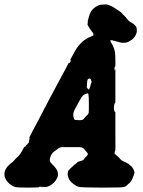

<svg xmlns="http://www.w3.org/2000/svg" viewBox="-85 -823 652 877"><path d="M105 32Q107 32 112 32H116H112Q107 33 105 33H102ZM399 -803Q403 -803 414 -799Q432 -792 450 -779Q454 -776 459 -773Q471 -765 474 -760Q476 -757 480 -754Q487 -748 499 -732Q504 -726 510 -723Q514 -721 517 -718.5Q520 -716 520 -717L521 -716L527 -712L530 -709Q533 -705 533.5 -705.5Q534 -706 537 -701Q540 -694 540 -684Q540 -677 539 -674Q534 -656 519 -643Q510 -636 507 -636Q507 -636 506 -635Q506 -634 499 -631Q494 -628 485 -628Q471 -626 454 -632Q450 -633 446 -634Q442 -635 435 -637Q424 -640 421.5 -639.5Q419 -639 419 -637Q419 -634 424 -626Q435 -609 440 -586Q442 -571 442 -548Q442 -529 442 -524Q442 -519 441 -519Q440 -519 439 -517Q438 -515 438 -510Q438 -505 439 -503V-500L440 -504L442 -507V-495Q442 -484 442 -423Q442 -362 442 -358Q442 -353 441 -353.5Q440 -354 440 -353Q436 -347 435 -330Q435 -321 439 -312Q440 -311 441 -311Q442 -311 442 -308.5Q442 -306 442 -223Q443 -134 441 -133Q440 -133 439 -127.5Q438 -122 439 -119Q441 -116 442 -118L443 -119L444 -117Q445 -115 451 -110Q459 -104 463 -98Q469 -90 477 -87Q495 -80 506 -71Q515 -64 521 -56Q528 -45 529 -37Q530 -34 529.5 -33.5Q529 -33 528 -30Q526 -21 524 -18Q523 -14 521 -9.5Q519 -5 517 -1.5Q515 2 513 5Q510 11 504 15Q500 18 497 21Q493 27 485 30Q476 32 466 33Q460 33 385 34Q284 34 273 30Q262 27 250 17Q232 4 227 -13Q224 -20 224 -28Q224 -31 225 -36Q226 -41 228 -44.5Q230 -48 231 -48Q233 -48 236 -53Q238 -56 239 -56Q240 -56 244 -60Q251 -68 257 -72Q259 -72 260 -73.5Q261 -75 261 -75Q261 -76 261.5 -76Q262 -76 263 -77Q269 -80 268 -81L267 -82L271 -84H272Q276 -86 282 -87Q291 -89 295 -92Q297 -93 299 -97Q304 -104 310 -109Q316 -114 316 -119Q316 -124 309 -131Q303 -137 300 -141V-142Q293 -150 278 -151Q271 -151 243 -151H242H241H240Q202 -151 198 -151Q187 -150 180 -144Q176 -141 168 -135Q154 -126 149 -115Q140 -98 143 -86Q145 -81 153 -73Q175 -53 179 -36Q181 -24 178 -15Q171 5 152 19Q144 25 134 29Q128 32 118 31Q110 30 102.5 30Q95 30 93.5 30.5Q92 31 92 32Q92 33 91 33Q90 33 84 33Q78 33 69.5 33.5Q61 34 44 34Q-6 34 -16 31Q-24 28 -33 23Q-53 10 -61 -9Q-65 -18 -65 -27Q-65 -37 -61 -46Q-56 -58 -44 -69Q-33 -80 -30 -81Q-26 -83 -17 -94Q-12 -100 -3 -108Q8 -117 23 -147Q26 -153 28 -153Q32 -153 35 -159Q36 -162 37 -162Q39 -162 42 -167Q43 -169 44 -169Q46 -169 47 -175Q47 -177 48 -179Q49 -183 49 -184Q48 -184 49 -186Q51 -191 50 -193Q50 -193 49 -193Q48 -193 53 -203Q58 -213 62 -221Q66 -229 71 -238Q76 -247 79.5 -253.5Q83 -260 83 -260.5Q83 -261 86 -266Q89 -271 93.5 -280Q98 -289 101.5 -295.5Q105 -302 110 -311.5Q115 -321 117 -326Q124 -337 133 -356Q138 -365 158 -403Q178 -441 181.5 -447Q185 -453 189 -461Q199 -480 217 -513Q221 -522 223.5 -526Q226 -530 227.5 -533Q229 -536 229.5 -536.5Q230 -537 230 -536Q230 -534 233 -536Q237 -540 238 -546Q238 -549 237 -549H236L239 -556Q254 -584 260 -594Q274 -617 292 -633Q308 -647 328 -655Q337 -659 339.5 -660.5Q342 -662 342 -666Q342 -668 340 -672Q337 -676 331 -684Q320 -699 316 -708Q314 -714 314 -714Q314 -714 315 -714.5Q316 -715 316 -718.5Q316 -722 315.5 -723Q315 -724 316 -724Q317 -724 316 -729Q316 -731 317 -732Q318 -733 318 -734.5Q318 -736 318.5 -736.5Q319 -737 319 -739Q326 -768 339 -781Q343 -784 346.5 -787.5Q350 -791 356 -794Q362 -797 366 -799Q373 -802 385 -802Q393 -802 395.5 -802.5Q398 -803 399 -803ZM327 -464Q325 -466 320 -463Q316 -461 315 -459Q313 -455 312 -436Q312 -432 312.5 -432Q313 -432 312 -430Q310 -427 312 -423Q312 -422 314 -420Q319 -414 322 -414Q322 -414 323 -416Q324 -418 324 -420V-422Q325 -421 326 -423Q327 -425 327 -427.5Q327 -430 327.5 -430Q328 -430 328.5 -432Q329 -434 329 -435Q329 -436 329 -438Q329 -440 330 -440Q331 -440 333 -447Q333 -449 333 -451Q331 -460 327 -464ZM317 -396Q315 -398 310 -395Q307 -394 304 -393Q295 -390 287 -378Q278 -364 255 -320Q247 -303 251 -287Q253 -280 254 -278Q257 -274 275 -274Q288 -274 293 -276Q296 -278 300 -283Q304 -289 310 -294Q318 -300 320 -308Q321 -313 321 -346Q321 -385 319 -392Q318 -395 317 -396Z"/></svg>

Font: TT2020 Style B
Style: Italic
Weight: 400
Italic angle: -15°
Version: Version 0.2.000